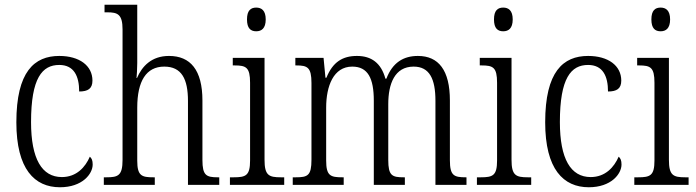

<svg xmlns="http://www.w3.org/2000/svg" viewBox="-20 -780 2935 810"><path d="M233 10C327 10 371 -46 371 -86C371 -103 367 -112 359 -119C340 -75 303 -33 241 -33C157 -33 111 -109 111 -265C111 -451 158 -506 230 -506C292 -506 314 -459 314 -394C351 -394 370 -406 370 -440C370 -503 315 -544 230 -544C125 -544 49 -478 49 -264C49 -66 126 10 233 10Z M418 0H633V-32H627C578 -32 559 -38 559 -102V-326C559 -438 597 -499 673 -499C746 -499 773 -447 773 -354V0H905V-32H899C850 -32 834 -40 834 -105V-356C834 -485 783 -544 693 -544C619 -544 579 -500 558 -451H556C557 -461 559 -490 559 -514V-760H421V-728H433C476 -728 497 -720 497 -656V-105C497 -39 478 -32 429 -32H418Z M1061 -648C1083 -648 1101 -660 1101 -698C1101 -736 1083 -748 1061 -748C1038 -748 1022 -736 1022 -698C1022 -660 1038 -648 1061 -648ZM950 0H1179V-32H1165C1114 -32 1096 -40 1096 -106V-536H962V-504H970C1018 -504 1035 -496 1035 -431V-103C1035 -39 1017 -32 966 -32H950Z M1215 0H1430V-32H1425C1374 -32 1356 -38 1356 -103V-326C1356 -417 1387 -499 1466 -499C1532 -499 1557 -450 1557 -355V0H1688V-32H1683C1634 -32 1618 -39 1618 -105V-341C1618 -426 1645 -499 1725 -499C1792 -499 1817 -447 1817 -355V0H1948V-32H1945C1895 -32 1878 -39 1878 -104V-356C1878 -484 1830 -544 1743 -544C1682 -544 1636 -516 1610 -448H1606C1588 -514 1547 -544 1486 -544C1426 -544 1384 -519 1357 -452H1353L1345 -536H1226V-504H1230C1277 -504 1294 -496 1294 -430V-106C1294 -39 1278 -32 1228 -32H1215Z M2103 -648C2125 -648 2143 -660 2143 -698C2143 -736 2125 -748 2103 -748C2080 -748 2064 -736 2064 -698C2064 -660 2080 -648 2103 -648ZM1992 0H2221V-32H2207C2156 -32 2138 -40 2138 -106V-536H2004V-504H2012C2060 -504 2077 -496 2077 -431V-103C2077 -39 2059 -32 2008 -32H1992Z M2464 10C2558 10 2602 -46 2602 -86C2602 -103 2598 -112 2590 -119C2571 -75 2534 -33 2472 -33C2388 -33 2342 -109 2342 -265C2342 -451 2389 -506 2461 -506C2523 -506 2545 -459 2545 -394C2582 -394 2601 -406 2601 -440C2601 -503 2546 -544 2461 -544C2356 -544 2280 -478 2280 -264C2280 -66 2357 10 2464 10Z M2767 -648C2789 -648 2807 -660 2807 -698C2807 -736 2789 -748 2767 -748C2744 -748 2728 -736 2728 -698C2728 -660 2744 -648 2767 -648ZM2656 0H2885V-32H2871C2820 -32 2802 -40 2802 -106V-536H2668V-504H2676C2724 -504 2741 -496 2741 -431V-103C2741 -39 2723 -32 2672 -32H2656Z"/></svg>

Font: Noto Serif Hebrew Condensed Light
Style: Regular
Weight: 300
Width: 3
Designer: Monotype Design Team
Foundry: Monotype Imaging Inc.
Version: Version 2.004